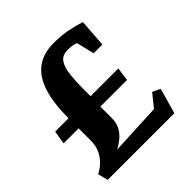

<svg xmlns="http://www.w3.org/2000/svg" viewBox="-168 -755 886 886"><g transform="rotate(-45 275.0 -311.5)"><path d="M40 0 27 -49Q30 -51 43.5 -59Q57 -67 73 -83Q89 -99 101 -124Q113 -149 113 -184V-263H15L26 -329H113Q113 -428 134 -493Q155 -558 198.5 -590.5Q242 -623 311 -623Q358 -623 399 -615Q440 -607 474 -596L464 -459H407L386 -546Q374 -552 359.5 -553.5Q345 -555 334 -555Q298 -555 282 -531.5Q266 -508 261.5 -467.5Q257 -427 257 -375V-329H438L429 -263H255V-189Q255 -157 242.5 -134Q230 -111 210.5 -95Q191 -79 170 -68L422 -80L472 -142L510 -124L475 0Z"/></g></svg>

Font: Manuale ExtraBold
Style: Regular
Weight: 800
Version: Version 1.002